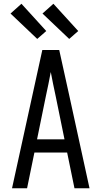

<svg xmlns="http://www.w3.org/2000/svg" viewBox="-20 -1001 540 1021"><path d="M44 0 205 -735H295L349 -490L456 0H376L337 -190H163L124 0ZM323 -260 276 -490Q269 -522 262.5 -554Q256 -586 250 -618Q244 -586 237.5 -554Q231 -522 224 -490L177 -260ZM348 -794 206 -929 264 -981 396 -836ZM178 -794 36 -929 94 -981 226 -836Z"/></svg>

Font: Iosevka www.saffi
Style: Regular
Weight: 400
Monospace: yes
Designer: Belleve Invis
Foundry: Belleve Invis
Version: Version 22.0.2; ttfautohint (v1.8.3)